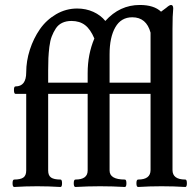

<svg xmlns="http://www.w3.org/2000/svg" viewBox="-20 -746 784 769"><path d="M282.2 2.9Q275.4 2.9 275.4 -12Q275.4 -26.9 282.2 -26.9Q331.1 -26.9 331.1 -63V-370.1H172.9V-63Q172.9 -43 184.6 -34.9Q196.3 -26.9 222.2 -26.9Q228.5 -26.9 228.5 -12Q228.5 2.9 222.2 2.9Q175.8 0 128.9 0Q82 0 37.1 2.9Q30.3 2.9 30.3 -12Q30.3 -26.9 37.1 -26.9Q62 -26.9 73.5 -34.9Q85 -43 85 -63V-370.1H42Q36.1 -370.1 35.9 -385Q35.6 -399.9 42 -399.9Q85 -399.9 85 -456.1Q85 -501.5 99.6 -546.9Q114.3 -592.3 139.9 -629.2Q165.5 -666 204.8 -689Q244.1 -711.9 289.1 -711.9Q324.2 -711.9 353.8 -698.5Q383.3 -685.1 401.9 -662.1Q459.5 -726.1 540 -726.1Q596.7 -726.1 625 -699.2Q641.6 -710.9 646 -714.8Q658.7 -726.1 665 -726.1Q673.8 -726.1 673.8 -711.9Q670.9 -685.1 670.9 -629.9V-64.9Q670.9 -26.9 722.2 -26.9Q728.5 -26.9 728.5 -12Q728.5 2.9 722.2 2.9Q677.7 0 627 0Q578.1 0 533.2 2.9Q526.4 2.9 526.4 -12Q526.4 -26.9 533.2 -26.9Q583 -26.9 583 -64.9V-370.1H418.9V-63Q418.9 -26.9 480 -26.9Q486.3 -26.9 486.3 -12Q486.3 2.9 480 2.9Q430.2 0 380.9 0Q332 0 282.2 2.9ZM418.9 -415H583V-615.2Q566.4 -676.8 509.8 -676.8Q464.8 -676.8 441.9 -636.7Q418.9 -596.7 418.9 -528.8ZM172.9 -415H331.1V-453.1Q331.1 -528.8 357.9 -591.8Q342.3 -628.9 320.6 -645.5Q298.8 -662.1 266.1 -662.1Q245.1 -662.1 229.2 -654.5Q213.4 -647 203.6 -632.1Q193.8 -617.2 187.3 -600.1Q180.7 -583 177.7 -558.3Q174.8 -533.7 173.8 -512.9Q172.9 -492.2 172.9 -463.9Z"/></svg>

Font: Junicode SmCond Medium
Style: Regular
Weight: 500
Width: 4
Designer: Peter S. Baker
Version: Version 2.206